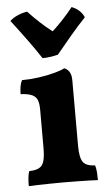

<svg xmlns="http://www.w3.org/2000/svg" viewBox="-52 -751 458 789"><g transform="rotate(-5 176.5 -356.0)"><path d="M34.4 3Q34.4 -14.8 35.9 -30.5Q37.4 -46.2 41.5 -58.3Q81.5 -59.3 94.9 -77.3Q108.4 -95.3 108.4 -145.3V-306.2Q108.4 -329.7 103.1 -344.7Q97.8 -359.6 81.8 -367.4Q65.8 -375.1 33.9 -376.7Q33.9 -391.9 36.2 -406.6Q38.4 -421.3 45 -433.5Q78.3 -433.5 113.9 -438.5Q149.5 -443.5 178.6 -451.3Q207.7 -459 221.8 -467Q235 -461.9 242.8 -449.5Q250.6 -437.1 250.6 -414.5V-145.3Q250.6 -95.3 263.9 -77.3Q277.1 -59.3 313.3 -58.3Q317.3 -46.2 318.6 -29.8Q319.8 -13.4 319.8 3Q305.4 2 282.3 1.5Q259.1 1 232 0.5Q204.9 0 177.6 0Q150.8 0 122.9 0.5Q95.1 1 72 1.5Q48.8 2 34.4 3ZM273.8 -714.8Q310.4 -700.7 324.4 -668.4Q293.9 -636.4 262 -598.5Q230.2 -560.5 200.6 -524.7Q183.9 -520.6 166.5 -518.3Q149.1 -516 136.8 -516Q111.3 -554.9 81.4 -595.8Q51.6 -636.8 18.5 -679.7Q30.8 -692 51 -700.7Q71.2 -709.4 90 -711.9Q113 -687.5 137.4 -664.7Q161.7 -641.9 187.8 -622.4Q211.1 -643.7 233 -667.3Q254.9 -690.9 273.8 -714.8Z"/></g></svg>

Font: Vollkorn
Style: Regular
Weight: 400
Designer: Friedrich Althausen
Foundry: Friedrich Althausen
Version: Version 5.001